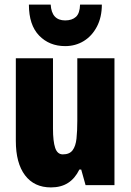

<svg xmlns="http://www.w3.org/2000/svg" viewBox="-20 -807 569 837"><path d="M479 -553V0H353L334 -68H326Q307 -29 276.5 -9.5Q246 10 202 10Q129 10 89 -43Q49 -96 49 -193V-553H211V-246Q211 -191 220.5 -162.5Q230 -134 254 -134Q283 -134 296.5 -152Q310 -170 313.5 -203Q317 -236 317 -280V-553ZM424 -787Q424 -732 402.5 -691Q381 -650 345 -628Q309 -606 264 -606Q195 -606 150.5 -652Q106 -698 106 -787H201Q205 -718 264 -718Q294 -718 311 -733.5Q328 -749 329 -787Z"/></svg>

Font: Noto Sans Kannada ExtraCondensed Black
Style: Regular
Weight: 900
Width: 2
Designer: Jelle Bosma - Monotype Design Team
Foundry: Monotype Imaging Inc.
Version: Version 2.005; ttfautohint (v1.8.4.7-5d5b)